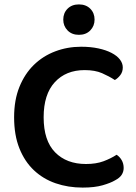

<svg xmlns="http://www.w3.org/2000/svg" viewBox="-20 -835 619 871"><path d="M537 -529Q537 -509 526 -494.5Q515 -480 501 -472Q475 -489 443 -503Q411 -517 364 -517Q279 -517 228.5 -462Q178 -407 178 -303Q178 -197 230 -144Q282 -91 370 -91Q416 -91 449.5 -103.5Q483 -116 509 -133Q523 -124 532 -108.5Q541 -93 541 -73Q541 -56 532 -42Q523 -28 502 -17Q482 -5 445.5 5.5Q409 16 355 16Q289 16 232.5 -3.5Q176 -23 134 -62.5Q92 -102 68 -162Q44 -222 44 -303Q44 -381 68 -440.5Q92 -500 133.5 -540.5Q175 -581 230.5 -602Q286 -623 348 -623Q391 -623 426 -615.5Q461 -608 486 -595Q511 -582 524 -565Q537 -548 537 -529ZM409 -746Q409 -717 389.5 -697Q370 -677 338 -677Q306 -677 286.5 -697Q267 -717 267 -746Q267 -776 286.5 -795.5Q306 -815 338 -815Q370 -815 389.5 -795.5Q409 -776 409 -746Z"/></svg>

Font: Baloo Thambi 2 SemiBold
Style: Regular
Weight: 600
Designer: Aadarsh Rajan and Ek Type
Foundry: Ek Type
Version: Version 1.640;hotconv 1.0.111;makeotfexe 2.5.65597; ttfautoh